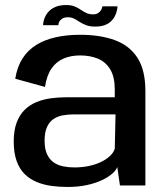

<svg xmlns="http://www.w3.org/2000/svg" viewBox="-20 -736 653 762"><path d="M248 6Q290.5 6 324.8 -1.5Q359 -9 384 -20.8Q409 -32.5 424.8 -46.2Q440.5 -60 445.5 -73L456 0H557V-374.5Q557 -457.5 525.8 -506.2Q494.5 -555 436.2 -576.5Q378 -598 297.5 -598Q245.5 -598 201.5 -588.2Q157.5 -578.5 124 -557.8Q90.5 -537 69.2 -503.8Q48 -470.5 40.5 -423.5L158.5 -391Q165.5 -436.5 184.2 -463.8Q203 -491 232 -503.5Q261 -516 298 -516Q338.5 -516 369.5 -502.8Q400.5 -489.5 418 -459.8Q435.5 -430 435.5 -380.5V-350H244Q212 -350 181.2 -345.8Q150.5 -341.5 124 -330.5Q97.5 -319.5 77.5 -299.8Q57.5 -280 46 -249.2Q34.5 -218.5 34.5 -174.5Q34.5 -129 46 -97Q57.5 -65 78 -45Q98.5 -25 125.5 -13.8Q152.5 -2.5 183.8 1.8Q215 6 248 6ZM274.5 -71.5Q252 -71.5 230.8 -75.8Q209.5 -80 193 -91.5Q176.5 -103 166.8 -123.8Q157 -144.5 157 -177.5Q157 -210.5 166.2 -231.2Q175.5 -252 191.5 -263Q207.5 -274 228.2 -278Q249 -282 272 -282H438.5L435.5 -146Q431 -131 417 -117.5Q403 -104 381.5 -93.5Q360 -83 332.8 -77.2Q305.5 -71.5 274.5 -71.5ZM357 -630.5Q380 -630.5 395.5 -636.2Q411 -642 421 -651.8Q431 -661.5 436.2 -672.5Q441.5 -683.5 443.8 -693.8Q446 -704 446.5 -711H386Q386 -705 382 -697.5Q378 -690 370 -684.5Q362 -679 349.5 -679Q334 -679 322.5 -684.5Q311 -690 300.2 -697.5Q289.5 -705 276 -710.5Q262.5 -716 242.5 -716Q220 -716 204 -710Q188 -704 177.8 -694.8Q167.5 -685.5 161.8 -674.8Q156 -664 153.5 -653.8Q151 -643.5 151 -636H211.5Q211.5 -642.5 215.2 -649.8Q219 -657 227.2 -662.2Q235.5 -667.5 249.5 -667.5Q263 -667.5 273.8 -662Q284.5 -656.5 296 -649Q307.5 -641.5 322 -636Q336.5 -630.5 357 -630.5Z"/></svg>

Font: Anybody UltraCondensed Thin Medium
Style: Regular
Weight: 500
Version: Version 1.111